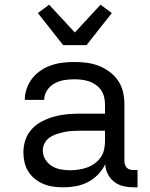

<svg xmlns="http://www.w3.org/2000/svg" viewBox="-20 -793 640 821"><path d="M251 8Q229 8 207.5 5Q186 2 166.5 -6Q147 -14 130 -27.5Q113 -41 101.5 -59Q90 -77 85 -98.5Q80 -120 80 -141Q80 -169 89 -195.5Q98 -222 117 -242Q136 -262 160.5 -274.5Q185 -287 212 -294.5Q239 -302 266.5 -304.5Q294 -307 321 -307H429V-347Q429 -363 425 -379Q421 -395 412 -408Q403 -421 389.5 -430.5Q376 -440 361 -445Q346 -450 330 -452Q314 -454 298 -454Q276 -454 254.5 -450.5Q233 -447 213.5 -436.5Q194 -426 181.5 -407Q169 -388 169 -366H86Q86 -391 94.5 -415Q103 -439 118.5 -458.5Q134 -478 155 -492Q176 -506 199.5 -514Q223 -522 248 -525Q273 -528 298 -528Q325 -528 351.5 -524.5Q378 -521 402.5 -511.5Q427 -502 448.5 -486Q470 -470 485 -448Q500 -426 506 -400Q512 -374 512 -347V-104Q512 -97 514.5 -89Q517 -81 522.5 -75.5Q528 -70 535.5 -68Q543 -66 551 -66H568V8H551Q529 8 507.5 3Q486 -2 468.5 -15.5Q451 -29 441 -49Q431 -69 430 -91Q418 -66 399 -46.5Q380 -27 356 -14.5Q332 -2 305 3Q278 8 251 8ZM282 -65Q300 -65 318 -68Q336 -71 353 -77Q370 -83 385 -94Q400 -105 410.5 -120Q421 -135 425 -153Q429 -171 429 -189V-234H321Q305 -234 288 -233Q271 -232 255 -228.5Q239 -225 223 -220Q207 -215 193 -205.5Q179 -196 171 -181Q163 -166 163 -150Q163 -129 174 -111Q185 -93 202.5 -82.5Q220 -72 240.5 -68.5Q261 -65 282 -65ZM250 -600 142 -737 190 -773 300 -654 410 -773 458 -737 350 -600Z"/></svg>

Font: Nova Nerd Font
Style: Regular
Weight: 400
Designer: Belleve Invis
Foundry: Belleve Invis
Version: Version 24.1.4; ttfautohint (v1.8.4);Nerd Fonts 3.1.1